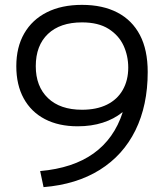

<svg xmlns="http://www.w3.org/2000/svg" viewBox="-20 -760 674 789"><path d="M317 -740Q402 -740 462.5 -708.5Q523 -677 555 -616Q587 -555 587 -464Q587 -327 536.5 -224.5Q486 -122 390 -62Q294 -2 159 9L145 -57Q280 -69 364.5 -129.5Q449 -190 484 -298H482Q449 -271 402.5 -256Q356 -241 299 -241Q221 -241 164.5 -270.5Q108 -300 77.5 -355.5Q47 -411 47 -488Q47 -566 79.5 -622.5Q112 -679 172.5 -709.5Q233 -740 317 -740ZM317 -668Q227 -668 177 -620.5Q127 -573 127 -488Q127 -405 177 -357Q227 -309 317 -309Q377 -309 419.5 -330Q462 -351 484.5 -390.5Q507 -430 507 -482Q507 -531 487.5 -573Q468 -615 426 -641.5Q384 -668 317 -668Z"/></svg>

Font: M PLUS 2 Thin
Style: Regular
Weight: 400
Version: Version 1.001